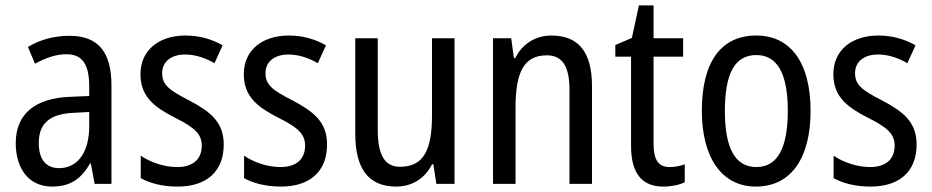

<svg xmlns="http://www.w3.org/2000/svg" viewBox="-20 -678 3436 708"><path d="M236 -546C179 -546 126 -531 83 -505L109 -443C149 -465 187 -478 225 -478C282 -478 309 -443 309 -359V-324L239 -321C107 -316 38 -256 38 -150C38 -58 85 10 172 10C239 10 279 -18 312 -75H315L329 0H391V-363C391 -483 345 -546 236 -546ZM252 -262 309 -265V-213C309 -113 264 -58 198 -58C152 -58 123 -87 123 -151C123 -220 160 -258 252 -262Z M805 -145C805 -228 756 -266 679 -307C604 -345 578 -365 578 -408C578 -450 610 -477 663 -477C701 -477 738 -464 771 -445L801 -511C760 -534 715 -547 664 -547C565 -547 498 -492 498 -405C498 -321 549 -283 627 -243C700 -207 724 -182 724 -141C724 -92 693 -62 633 -62C583 -62 532 -81 499 -104V-21C532 -3 577 10 635 10C741 10 805 -45 805 -145Z M1186 -145C1186 -228 1137 -266 1060 -307C985 -345 959 -365 959 -408C959 -450 991 -477 1044 -477C1082 -477 1119 -464 1152 -445L1182 -511C1141 -534 1096 -547 1045 -547C946 -547 879 -492 879 -405C879 -321 930 -283 1008 -243C1081 -207 1105 -182 1105 -141C1105 -92 1074 -62 1014 -62C964 -62 913 -81 880 -104V-21C913 -3 958 10 1016 10C1122 10 1186 -45 1186 -145Z M1656 -537H1573V-253C1573 -126 1543 -63 1455 -63C1399 -63 1373 -106 1373 -199V-537H1290V-186C1290 -62 1334 10 1441 10C1497 10 1546 -18 1573 -72H1578L1589 0H1656Z M2013 -547C1957 -547 1907 -518 1880 -464H1875L1865 -537H1798V0H1881V-279C1881 -413 1912 -474 1997 -474C2055 -474 2080 -431 2080 -347V0H2163V-360C2163 -488 2112 -547 2013 -547Z M2449 -62C2407 -62 2390 -90 2390 -148V-469H2499V-537H2390V-658H2336L2310 -538L2249 -512V-469H2307V-140C2307 -34 2351 10 2426 10C2456 10 2485 4 2505 -6V-72C2489 -66 2468 -62 2449 -62Z M2969 -269C2969 -450 2893 -547 2769 -547C2636 -547 2568 -446 2568 -269C2568 -98 2641 10 2767 10C2900 10 2969 -99 2969 -269ZM2653 -269C2653 -404 2688 -475 2769 -475C2848 -475 2885 -404 2885 -269C2885 -134 2848 -62 2769 -62C2689 -62 2653 -135 2653 -269Z M3360 -145C3360 -228 3311 -266 3234 -307C3159 -345 3133 -365 3133 -408C3133 -450 3165 -477 3218 -477C3256 -477 3293 -464 3326 -445L3356 -511C3315 -534 3270 -547 3219 -547C3120 -547 3053 -492 3053 -405C3053 -321 3104 -283 3182 -243C3255 -207 3279 -182 3279 -141C3279 -92 3248 -62 3188 -62C3138 -62 3087 -81 3054 -104V-21C3087 -3 3132 10 3190 10C3296 10 3360 -45 3360 -145Z"/></svg>

Font: Noto Sans Khmer UI Condensed
Style: Regular
Weight: 400
Width: 3
Designer: Danh Hong and the Monotype Design Team
Foundry: Monotype Imaging Inc.
Version: Version 2.002